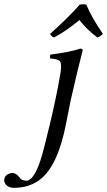

<svg xmlns="http://www.w3.org/2000/svg" viewBox="-111 -654 511 917"><path d="M178.2 -307.1Q185.5 -354 172.4 -364.3Q161.6 -372.1 127.9 -375Q127 -387.2 129.4 -393.1Q226.6 -405.8 272.5 -421.9Q283.7 -420.9 284.2 -415Q283.7 -413.6 258.3 -311Q234.9 -213.4 226.1 -172.9Q218.8 -137.7 204.6 -64Q165 140.6 78.1 205.1Q74.7 207.5 72.8 209Q24.4 242.7 -44.4 243.2Q-71.8 243.2 -85.9 223.6Q-92.8 212.4 -90.3 200.2Q-85.9 179.7 -59.6 172.9Q-55.2 171.9 -52.7 171.9Q-33.7 171.9 -16.6 194.8Q-14.6 197.3 -14.2 198.2Q-10.3 203.1 -2.2 206.1Q5.9 209 14.6 209Q55.2 209 91.3 82Q100.6 48.8 124.5 -49.8Q138.7 -106.9 153.3 -176.8Q169.4 -252.9 178.2 -307.1ZM301.3 -631.8Q326.2 -571.3 380.4 -492.2Q366.7 -478 354 -475.1Q303.2 -512.7 268.6 -558.1Q200.2 -502.4 147 -475.1Q134.8 -479 128.4 -492.2Q222.2 -576.7 269.5 -631.8Q287.1 -635.3 301.3 -631.8Z"/></svg>

Font: Linux Libertine Display Slanted O
Style: Slanted
Weight: 400
Designer: Philipp H. Poll
Foundry: Philipp H. Poll
Version: Version 5.0.9